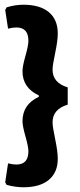

<svg xmlns="http://www.w3.org/2000/svg" viewBox="-20 -678 338 811"><path d="M79 113Q46 113 8 103L2 92L14 12Q34 17 49 17Q100 17 100 -39Q100 -58 87.5 -102Q75 -146 75 -166Q75 -237 144 -269V-275Q75 -307 75 -377Q75 -398 87.5 -442Q100 -486 100 -506Q100 -562 49 -562Q34 -562 14 -557L2 -636L8 -647Q44 -658 79 -658Q149 -658 186.5 -626.5Q224 -595 224 -537Q224 -506 213 -454Q202 -402 202 -384Q202 -328 266 -309V-236Q202 -217 202 -161Q202 -143 213 -90.5Q224 -38 224 -7Q224 50 186.5 81.5Q149 113 79 113Z"/></svg>

Font: Alegreya Sans ExtraBold
Style: Regular
Weight: 800
Designer: Juan Pablo del Peral
Foundry: Huerta Tipografica
Version: Version 2.007